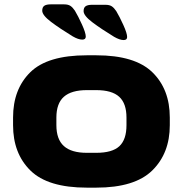

<svg xmlns="http://www.w3.org/2000/svg" viewBox="-20 -852 840 882"><path d="M40 -277V-312Q40 -442 119 -520Q198 -598 379 -598H422Q600 -598 680 -520Q760 -442 760 -312V-277Q760 -148 679.5 -69Q599 10 422 10H379Q200 10 120 -68.5Q40 -147 40 -277ZM561 -277V-312Q561 -377 527.5 -407.5Q494 -438 422 -438H379Q308 -438 273.5 -407.5Q239 -377 239 -312V-277Q239 -212 273.5 -181Q308 -150 379 -150H422Q496 -150 528.5 -180.5Q561 -211 561 -277ZM358 -670Q340 -670 314 -685Q255 -721 214.5 -751.5Q174 -782 174 -803Q174 -819 183.5 -825.5Q193 -832 213 -832H274Q293 -832 303.5 -825Q314 -818 324 -803Q339 -778 356.5 -739.5Q374 -701 374 -684Q374 -670 358 -670ZM548 -668Q530 -668 504 -683Q445 -719 404.5 -749.5Q364 -780 364 -801Q364 -817 373.5 -823.5Q383 -830 403 -830H464Q483 -830 493.5 -823Q504 -816 514 -801Q529 -776 546.5 -737.5Q564 -699 564 -682Q564 -668 548 -668Z"/></svg>

Font: Dashboard
Style: Regular
Weight: 400
Designer: jaiki
Version: Version 1.000